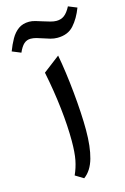

<svg xmlns="http://www.w3.org/2000/svg" viewBox="-224 -1084 751 1158"><g transform="rotate(-15 152.0 -505.5)"><path d="M73.7 -989.7Q91.3 -989.7 112.5 -983.6Q133.8 -977.5 155.8 -970.2Q177.2 -963.4 198.2 -957.5Q219.2 -951.7 235.8 -951.7Q264.6 -951.7 285.2 -967.3Q305.7 -982.9 324.2 -1018.6L377.9 -996.6Q354 -933.6 317.1 -892.6Q280.3 -851.6 214.8 -851.6Q193.4 -851.6 171.6 -857.7Q149.9 -863.8 129.4 -871.1Q109.9 -877.9 91.3 -883.1Q72.8 -888.2 55.7 -888.2Q31.7 -888.2 14.2 -872.6Q-3.4 -856.9 -19 -821.3L-73.7 -843.8Q-58.6 -883.8 -39.8 -917Q-21 -950.2 6.3 -970Q33.7 -989.7 73.7 -989.7ZM190.4 -747.1Q200.2 -696.3 208.7 -633.8Q217.3 -571.3 223.6 -505.9Q230 -440.4 233.4 -379.6Q236.8 -318.8 236.8 -271Q236.8 -165.5 217 -95.5Q197.3 -25.4 150.9 8.3L99.6 -22.9Q118.7 -64.5 127.7 -110.6Q136.7 -156.7 136.7 -229.5Q136.7 -322.3 124 -435.5Q111.3 -548.8 86.9 -668Z"/></g></svg>

Font: Pinar DS4-Medium
Style: Regular
Weight: 500
Designer: Amin Abedi
Version: Version 2.000